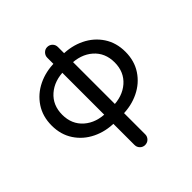

<svg xmlns="http://www.w3.org/2000/svg" viewBox="-217 -763 1153 1153"><g transform="rotate(-45 359.5 -186.0)"><path d="M45.9 -249Q45.9 -326.2 84 -383.8Q122.1 -441.4 186.5 -472.7Q251 -503.9 328.1 -503.9H390.6Q467.8 -503.9 532.2 -472.7Q596.7 -441.4 634.8 -383.8Q672.9 -326.2 672.9 -249Q672.9 -171.9 634.8 -114.3Q596.7 -56.6 532.2 -25.4Q467.8 5.9 390.6 5.9H328.1Q251 5.9 186.5 -25.4Q122.1 -56.6 84 -114.3Q45.9 -171.9 45.9 -249ZM329.1 217.8Q315.4 204.1 315.4 185.5V-555.7Q315.4 -574.2 328.6 -587.9Q341.8 -601.6 360.4 -601.6Q379.9 -601.6 393.1 -588.4Q406.2 -575.2 406.2 -555.7V185.5Q406.2 204.1 392.6 217.8Q379.9 230.5 360.4 230.5Q341.8 230.5 329.1 217.8ZM582 -250Q582 -331.1 526.4 -379.9Q470.7 -428.7 380.9 -428.7H337.9Q248 -428.7 192.4 -379.9Q136.7 -331.1 136.7 -250Q136.7 -168.9 192.4 -120.1Q248 -71.3 337.9 -71.3H380.9Q470.7 -71.3 526.4 -120.1Q582 -168.9 582 -250Z"/></g></svg>

Font: jf-openhuninn-2.1
Style: Regular
Weight: 400
Designer: [Kosugi Maru]
Designed by MOTOYA      

[Varela Round]
Joe Prince (Latin component); Avraham Cornfeld (Hebrew component)
Foundry: justfont Co., Ltd.
Version: 2.1